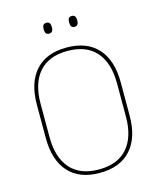

<svg xmlns="http://www.w3.org/2000/svg" viewBox="-119 -880 804 972"><g transform="rotate(-15 283.0 -394.0)"><path d="M283 9Q176.5 9 120 -53.8Q63.5 -116.5 63.5 -232.5V-406.5Q63.5 -522.5 120 -585.2Q176.5 -648 283 -648Q389.5 -648 446.2 -585.2Q503 -522.5 503 -406.5V-232.5Q503 -116.5 446.2 -53.8Q389.5 9 283 9ZM283 -9Q381.5 -9 432.5 -67.2Q483.5 -125.5 483.5 -232.5V-407Q483.5 -514 432.5 -572Q381.5 -630 283 -630Q185 -630 134 -572Q83 -514 83 -407V-232.5Q83 -125.5 134 -67.2Q185 -9 283 -9ZM217 -738.5Q206 -738.5 200.8 -745.2Q195.5 -752 195.5 -766V-769Q195.5 -782 200.8 -788.8Q206 -795.5 217 -795.5Q228 -795.5 233.2 -788.8Q238.5 -782 238.5 -769V-766Q238.5 -752 233.2 -745.2Q228 -738.5 217 -738.5ZM350.5 -738.5Q339.5 -738.5 334.2 -745.2Q329 -752 329 -766V-769Q329 -782 334.2 -788.8Q339.5 -795.5 350.5 -795.5Q361 -795.5 366.2 -788.8Q371.5 -782 371.5 -769V-766Q371.5 -752 366.2 -745.2Q361 -738.5 350.5 -738.5Z"/></g></svg>

Font: Anek Devanagari Thin
Style: Regular
Weight: 250
Designer: Kailash Malviya (Devanagari) & Yesha Goshar (Latin)
Foundry: Ek Type
Version: Version 1.003